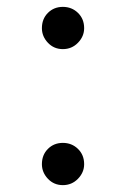

<svg xmlns="http://www.w3.org/2000/svg" viewBox="-20 -524 367 559"><path d="M163 15Q137 15 119.5 -3.5Q102 -22 102 -46Q102 -73 119.5 -90.5Q137 -108 163 -108Q189 -108 207 -90.5Q225 -73 225 -46Q225 -22 207 -3.5Q189 15 163 15ZM163 -381Q137 -381 119.5 -399.5Q102 -418 102 -442Q102 -469 119.5 -486.5Q137 -504 163 -504Q189 -504 207 -486.5Q225 -469 225 -442Q225 -418 207 -399.5Q189 -381 163 -381Z"/></svg>

Font: Noto Serif KR
Style: Regular
Weight: 400
Designer: Ryoko NISHIZUKA  (kana & ideographs); Frank Grießhammer (Latin, Greek & Cyrillic); Wenlong ZHANG  (bopomofo); Sandoll Co
Foundry: Adobe
Version: Version 2.003-H1;hotconv 1.1.1;makeotfexe 2.6.0